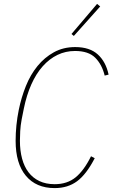

<svg xmlns="http://www.w3.org/2000/svg" viewBox="-20 -951 577 983"><path d="M260 12Q165 12 112.5 -51Q60 -114 60 -230Q60 -269 64 -309Q68 -349 76 -388Q89 -452 112.5 -510.5Q136 -569 172 -613Q208 -657 256 -683.5Q304 -710 365 -710Q439 -710 480.5 -672.5Q522 -635 536 -569L516 -564Q502 -621 467.5 -655.5Q433 -690 364 -690Q316 -690 274.5 -670Q233 -650 199 -612Q165 -574 140.5 -519Q116 -464 102 -395L91 -340Q85 -308 83.5 -279.5Q82 -251 82 -230Q82 -180 93 -139Q104 -98 126 -69Q148 -40 181.5 -24Q215 -8 260 -8Q324 -8 367 -43Q410 -78 446 -151L465 -141Q422 -58 374.5 -23Q327 12 260 12ZM358 -767 346 -777 477 -931 493 -918Z"/></svg>

Font: IBM Plex Sans Condensed Thin
Style: Italic
Weight: 100
Width: 3
Italic angle: -11°
Designer: Mike Abbink, Paul van der Laan, Pieter van Rosmalen
Foundry: Bold Monday
Version: Version 1.3